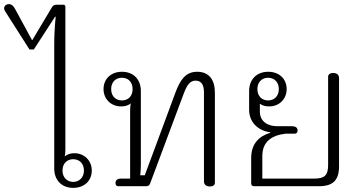

<svg xmlns="http://www.w3.org/2000/svg" viewBox="-70 -903 1750 931"><path d="M285 8C337 8 375 -25 375 -76C375 -125 338 -160 291 -160C273 -160 258 -156 244 -145C246 -156 247 -166 247 -177V-870C247 -877 243 -880 237 -880H203C193 -880 187 -876 182 -868L87 -709H85L4 -858C-4 -874 -14 -883 -27 -883C-40 -883 -50 -874 -50 -863C-50 -856 -47 -851 -43 -845L73 -663H94L197 -822H200C194 -765 193 -716 193 -682V-85C193 -32 227 8 285 8ZM285 -21C256 -21 233 -42 233 -76C233 -111 256 -131 285 -131C314 -131 337 -111 337 -76C337 -42 314 -21 285 -21Z M948 1C964 1 972 -6 972 -17V-453C972 -516 944 -555 886 -555C830 -555 804 -516 781 -455L632 -53H610C612 -71 613 -87 613 -103V-462C613 -515 580 -555 521 -555C470 -555 432 -522 432 -471C432 -422 469 -387 517 -387C535 -387 552 -391 564 -402C562 -390 561 -379 561 -367V-37H517C500 -37 490 -30 490 -15C490 -5 496 0 503 0H638C650 0 655 -5 659 -16L822 -452C836 -488 850 -512 878 -512C906 -512 919 -492 919 -456V-24C919 -8 929 1 948 1ZM521 -416C492 -416 469 -436 469 -471C469 -506 492 -526 521 -526C551 -526 573 -506 573 -471C573 -436 551 -416 521 -416Z M1162 0H1475C1545 0 1574 -29 1574 -97V-524C1574 -540 1564 -549 1545 -549C1529 -549 1521 -541 1521 -531V-103C1521 -53 1504 -37 1454 -37H1202V-146C1202 -216 1247 -247 1316 -255H1360C1367 -255 1373 -260 1373 -270C1373 -285 1362 -291 1345 -291H1274C1228 -291 1190 -314 1190 -362V-400C1203 -391 1216 -387 1236 -387C1283 -387 1320 -422 1320 -471C1320 -522 1282 -555 1231 -555C1172 -555 1138 -515 1138 -462V-371C1138 -304 1190 -267 1240 -262V-259C1188 -243 1148 -208 1148 -137V-14C1148 -5 1153 0 1162 0ZM1230 -416C1201 -416 1178 -436 1178 -471C1178 -506 1201 -526 1230 -526C1259 -526 1282 -506 1282 -471C1282 -436 1259 -416 1230 -416Z"/></svg>

Font: Maitree Light
Style: Regular
Weight: 300
Designer: CadsonDemak Team
Foundry: CadsonDemak
Version: Version 1.000;PS 001.000;hotconv 1.0.88;makeotf.lib2.5.64775